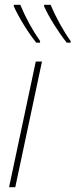

<svg xmlns="http://www.w3.org/2000/svg" viewBox="-20 -785 316 805"><path d="M148 -606V-613Q99 -683 65 -765H38V-758Q55 -721 81 -679Q107 -637 132 -606ZM276 -606V-613Q253 -645 230.5 -686Q208 -727 192 -765H165V-758Q182 -721 208.5 -679Q235 -637 260 -606ZM44 0 156 -527H130L18 0Z"/></svg>

Font: Noto Sans Display SemiCondensed Thin
Style: Italic
Weight: 250
Width: 4
Designer: Monotype Design team
Foundry: Monotype Imaging Inc.
Version: 1.000